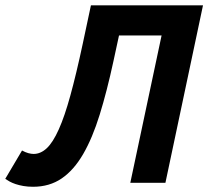

<svg xmlns="http://www.w3.org/2000/svg" viewBox="-61 -696 793 731"><path d="M392.1 -561 371.1 -463.9Q346.2 -348.6 318.6 -259.5Q291 -170.4 255.6 -109.4Q220.2 -48.3 173.8 -16.6Q127.4 15.1 64.9 15.1Q44.9 15.1 28.3 12.2Q11.7 9.3 -1.5 4.9Q-14.6 0.5 -24.4 -4.9Q-34.2 -10.3 -41 -15.1L22.9 -123Q35.2 -116.2 46.6 -113Q58.1 -109.9 66.9 -109.9Q93.8 -109.9 117.2 -131.8Q140.6 -153.8 162.8 -203.4Q185.1 -252.9 207 -332.8Q229 -412.6 253.9 -528.8L285.2 -675.8H711.9L568.8 0H435.1L554.2 -561Z"/></svg>

Font: Lorenzo Sans
Style: Bold Italic
Weight: 700
Italic angle: -12°
Foundry: Intel Corporation
Version: Version 1.00; ttfautohint (v1.5)